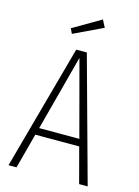

<svg xmlns="http://www.w3.org/2000/svg" viewBox="-130 -946 734 1017"><g transform="rotate(15 237.5 -437.5)"><path d="M325.2 -835 165 -758.8 151.9 -786.1 304.2 -875ZM408.2 0 356.9 -192.9H116.2L64.9 0H21L209 -684.1H267.1L455.1 0ZM127 -231.9H347.2L236.8 -646Z"/></g></svg>

Font: Fira Sans Compressed ExtraLight
Style: Regular
Weight: 250
Width: 1
Designer: Carrois Corporate & Edenspiekermann AG
Foundry: Carrois Corporate GbR & Edenspiekermann AG
Version: Version 4.203;PS 004.203;hotconv 1.0.88;makeotf.lib2.5.64775